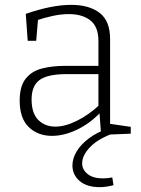

<svg xmlns="http://www.w3.org/2000/svg" viewBox="-20 -552 580 790"><path d="M433 -31 423 -44 518 -30V-2L396 3L389 -93L394 -90Q349 -43 296 -18Q243 7 194 7Q136 7 98.5 -29Q61 -65 61 -138Q61 -197 85.5 -228Q110 -259 152 -270Q194 -281 247 -281H393L385 -273V-383Q385 -442 352 -468Q319 -494 263 -494Q233 -494 199 -487Q165 -480 127 -467L137 -479L129 -384H94L86 -495Q138 -513 185 -522.5Q232 -532 273 -532Q347 -532 390 -499Q433 -466 433 -391ZM110 -143Q110 -86 137.5 -58.5Q165 -31 208 -31Q248 -31 296.5 -55Q345 -79 390 -121L385 -105V-255L393 -247H254Q176 -247 143 -223Q110 -199 110 -143ZM390 218Q337 218 307.5 192.5Q278 167 278 129Q278 100 295 71.5Q312 43 345.5 17.5Q379 -8 429 -25L437 0Q378 23 348 56Q318 89 318 120Q318 146 340.5 164Q363 182 404 182Q413 182 422.5 181Q432 180 442 178L447 210Q431 214 417.5 216Q404 218 390 218Z"/></svg>

Font: Bitter Thin Light
Style: Regular
Weight: 300
Version: Version 2.002